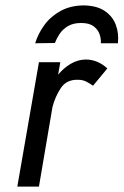

<svg xmlns="http://www.w3.org/2000/svg" viewBox="-20 -690 457 710"><path d="M110 -530Q121 -566 144.5 -598Q168 -630 205 -650Q242 -670 291 -670Q339 -669 368 -649Q397 -629 408.5 -597.5Q420 -566 416 -530H353Q354 -547 348 -564Q342 -581 326 -593Q310 -605 280 -605Q250 -605 230.5 -593Q211 -581 200 -564Q189 -547 183 -531ZM324 -373Q310 -383 297.5 -389Q285 -395 268 -395Q226 -396 205 -364.5Q184 -333 174 -294L124 0H44L124 -460H203L195 -414Q216 -439 241.5 -454Q267 -469 296 -470Q341 -470 377 -437Z"/></svg>

Font: Jost*
Style: Italic
Weight: 400
Italic angle: -10°
Version: Version 3.7